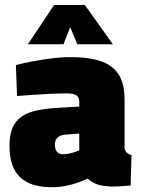

<svg xmlns="http://www.w3.org/2000/svg" viewBox="-20 -747 576 779"><path d="M190.1 12.6Q102.8 12.6 60.6 -28.8Q18.5 -70.2 18.5 -154.8Q18.5 -216.7 42.3 -248.8Q66 -280.9 109.7 -293.7Q153.4 -306.5 214 -309.4L301.6 -314.7V-333.5Q301.6 -353.9 288.8 -361Q275.9 -368.1 251.4 -368.1Q223 -368.1 185.7 -366.4Q148.4 -364.6 112 -362.2Q75.6 -359.9 49.1 -357.4L44.5 -483Q70.8 -490.1 108.9 -497.4Q147 -504.8 188.9 -510Q230.8 -515.3 268.5 -515.3Q338 -515.3 386.3 -499.8Q434.6 -484.2 460 -446.9Q485.4 -409.6 485.4 -342.9V-144.9Q487.9 -133.9 494.8 -127.3Q501.7 -120.7 513.4 -117.8L510 5.9Q483.6 8.1 456.8 9.4Q429.9 10.8 414.1 8.5Q385.3 6.7 365.7 -2.6Q346.1 -11.9 335.4 -22.4Q321.5 -15.4 298.4 -6.9Q275.2 1.6 247.2 7.1Q219.2 12.6 190.1 12.6ZM236.8 -121.3Q248.4 -121.3 260.3 -123.8Q272.2 -126.3 283.4 -130.1Q294.6 -133.8 301.6 -136.8V-205.1L242.1 -200.4Q223.9 -198.9 213.3 -188.8Q202.7 -178.6 202.7 -159.9Q202.7 -142.7 210.4 -132Q218.1 -121.3 236.8 -121.3ZM93 -567.3 199.6 -726.6H324.5L438.1 -567.3H293.6L264.7 -637L237.5 -567.3Z"/></svg>

Font: TitilliumWeb ExtraLight
Style: Regular
Weight: 400
Designer: Mohamed Gaber, Accademia di Belle Arti di Urbino and others
Foundry: Kief Type Foundry, Accademia di Belle Arti di Urbino and others
Version: Version 3.000; ttfautohint (v1.8.2)